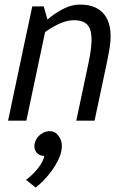

<svg xmlns="http://www.w3.org/2000/svg" viewBox="-20 -528 555 840"><path d="M446.7 -250H366.7Q382.2 -322.3 380.4 -363.6Q378.7 -404.8 359.6 -422.2Q340.5 -439.7 304.2 -439.7L329 -508Q410.5 -508 443.3 -454.6Q476.2 -401.2 456.8 -302ZM91.3 -360 188.3 -440 95.3 0H15.3ZM366.7 -250H446.7L393.7 0H313.7ZM188.3 -440 91.3 -360 121.3 -500H171.3ZM127 -346.7 102 -355Q102 -355 115.1 -370.5Q128.2 -386 150.6 -408.8Q173 -431.5 201.9 -454.2Q230.8 -477 263.9 -492.5Q297 -508 330 -508L305.2 -439.7Q274.7 -439.7 243 -425.7Q211.3 -411.7 185.2 -393.2Q159 -374.7 143 -360.7Q127 -346.7 127 -346.7ZM174 154.2Q151.3 154.2 139.2 138.4Q127 122.7 131.7 100Q135.2 84.5 144.9 72.4Q154.7 60.3 168.6 53.1Q182.5 45.8 197 45.8Q219.7 45.8 232.2 61.6Q244.8 77.3 240 100Q236.7 114.5 226.5 127.1Q216.3 139.7 202.9 146.9Q189.5 154.2 174 154.2ZM93.8 258.8Q121.7 238.8 145.4 209.1Q169.2 179.3 174 154.2L232.8 62.5Q251 83.8 250.7 110.4Q250.3 137 238.2 164.3Q226 191.7 207.6 217.2Q189.2 242.8 169.9 262.2Q150.7 281.7 135.8 292.5Z"/></svg>

Font: Epunda Sans Light
Style: Italic
Weight: 300
Italic angle: -12.0243°
Designer: Simon Atzbach
Foundry: typofactur
Version: Version 2.204